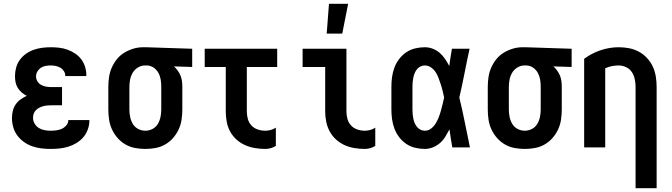

<svg xmlns="http://www.w3.org/2000/svg" viewBox="-20 -777 3540 1012"><path d="M247 8Q222 8 197.5 5Q173 2 150 -6Q127 -14 106.5 -28.5Q86 -43 71.5 -62.5Q57 -82 50 -106Q43 -130 43 -155Q43 -174 47.5 -192.5Q52 -211 62.5 -226.5Q73 -242 88.5 -253Q104 -264 121 -272Q107 -279 94.5 -289.5Q82 -300 73.5 -314Q65 -328 62 -343.5Q59 -359 59 -376Q59 -398 65 -420.5Q71 -443 84.5 -461.5Q98 -480 117 -493.5Q136 -507 157.5 -514.5Q179 -522 201.5 -525Q224 -528 247 -528Q269 -528 291.5 -525.5Q314 -523 335 -515.5Q356 -508 375 -495.5Q394 -483 407.5 -465.5Q421 -448 428 -426Q435 -404 435 -382V-376H324V-378Q324 -391 316.5 -402.5Q309 -414 297.5 -420.5Q286 -427 273 -429.5Q260 -432 247 -432Q233 -432 219.5 -429.5Q206 -427 195 -419.5Q184 -412 177 -400Q170 -388 170 -374Q170 -360 177.5 -348Q185 -336 197 -329.5Q209 -323 222.5 -320.5Q236 -318 250 -318H307V-222H250Q239 -222 228 -221Q217 -220 206.5 -217Q196 -214 186.5 -209Q177 -204 169 -196Q161 -188 157.5 -177.5Q154 -167 154 -156Q154 -140 162.5 -125.5Q171 -111 184.5 -102.5Q198 -94 214.5 -91Q231 -88 247 -88Q262 -88 277 -90Q292 -92 305.5 -98Q319 -104 329.5 -116Q340 -128 340 -143V-144H451V-140Q451 -117 442.5 -94Q434 -71 419 -53.5Q404 -36 383.5 -23.5Q363 -11 340.5 -4Q318 3 294.5 5.5Q271 8 247 8Z M746 8Q719 8 692 3Q665 -2 641.5 -15.5Q618 -29 600 -49.5Q582 -70 570.5 -94.5Q559 -119 555 -146Q551 -173 551 -200V-320Q551 -346 555 -372Q559 -398 569.5 -421.5Q580 -445 596.5 -465.5Q613 -486 635.5 -499.5Q658 -513 683 -520.5Q708 -528 734 -528H750L993 -520V-424L897 -427Q908 -417 917 -404.5Q926 -392 931.5 -378.5Q937 -365 939 -350Q941 -335 941 -320V-200Q941 -173 937 -146Q933 -119 921.5 -94.5Q910 -70 892 -49.5Q874 -29 850.5 -15.5Q827 -2 800 3Q773 8 746 8ZM746 -88Q766 -88 784 -97.5Q802 -107 812 -124Q822 -141 826 -160.5Q830 -180 830 -200V-320Q830 -339 827 -357.5Q824 -376 815 -392.5Q806 -409 790.5 -420Q775 -431 756 -432H744Q725 -432 707.5 -421.5Q690 -411 680 -394.5Q670 -378 666 -358.5Q662 -339 662 -320V-200Q662 -180 666 -160.5Q670 -141 680 -124Q690 -107 708 -97.5Q726 -88 746 -88Z M1378 8Q1351 8 1324 3.5Q1297 -1 1272 -12Q1247 -23 1226.5 -41.5Q1206 -60 1193 -84Q1180 -108 1175 -135Q1170 -162 1170 -189V-424H1059V-520H1441V-424H1281V-189Q1281 -169 1286.5 -149.5Q1292 -130 1305.5 -115.5Q1319 -101 1338.5 -94.5Q1358 -88 1378 -88Q1393 -88 1407 -92Q1421 -96 1434 -104V-8Q1421 0 1407 4Q1393 8 1378 8Z M1903 8Q1876 8 1848.5 3.5Q1821 -1 1796.5 -12Q1772 -23 1751.5 -41.5Q1731 -60 1718 -84Q1705 -108 1699.5 -135Q1694 -162 1694 -189V-424H1575V-520H1806V-189Q1806 -169 1811.5 -149.5Q1817 -130 1830.5 -115.5Q1844 -101 1863.5 -94.5Q1883 -88 1903 -88Q1917 -88 1931.5 -92Q1946 -96 1958 -104V-8Q1946 0 1931.5 4Q1917 8 1903 8ZM1702 -600 1714 -757H1815L1784 -600Z M2219 8Q2194 8 2168.5 2Q2143 -4 2121.5 -18.5Q2100 -33 2084 -54Q2068 -75 2059 -99Q2050 -123 2046.5 -148.5Q2043 -174 2043 -200V-320Q2043 -346 2046.5 -371.5Q2050 -397 2059 -421Q2068 -445 2084 -466Q2100 -487 2121.5 -501.5Q2143 -516 2168.5 -522Q2194 -528 2219 -528Q2241 -528 2261.5 -520Q2282 -512 2298 -498Q2314 -484 2326 -466Q2338 -448 2348 -429Q2351 -452 2354.5 -474.5Q2358 -497 2362 -520H2455Q2441 -456 2428.5 -391.5Q2416 -327 2401 -263Q2417 -198 2430 -132Q2443 -66 2457 0H2364Q2360 -24 2356 -48Q2352 -72 2349 -95Q2339 -76 2327.5 -57Q2316 -38 2299.5 -23.5Q2283 -9 2262 -0.5Q2241 8 2219 8ZM2219 -88Q2238 -88 2252.5 -99.5Q2267 -111 2276.5 -126.5Q2286 -142 2292.5 -159Q2299 -176 2304 -193.5Q2309 -211 2313 -228.5Q2317 -246 2321 -263Q2317 -281 2313 -298Q2309 -315 2303.5 -331.5Q2298 -348 2292 -364.5Q2286 -381 2276.5 -396Q2267 -411 2252 -421.5Q2237 -432 2219 -432Q2207 -432 2196 -426.5Q2185 -421 2177.5 -411.5Q2170 -402 2165.5 -391Q2161 -380 2158.5 -368Q2156 -356 2155 -344Q2154 -332 2154 -320V-200Q2154 -188 2155 -176Q2156 -164 2158.5 -152Q2161 -140 2165.5 -129Q2170 -118 2177.5 -108.5Q2185 -99 2196 -93.5Q2207 -88 2219 -88Z M2746 8Q2719 8 2692 3Q2665 -2 2641.5 -15.5Q2618 -29 2600 -49.5Q2582 -70 2570.5 -94.5Q2559 -119 2555 -146Q2551 -173 2551 -200V-320Q2551 -346 2555 -372Q2559 -398 2569.5 -421.5Q2580 -445 2596.5 -465.5Q2613 -486 2635.5 -499.5Q2658 -513 2683 -520.5Q2708 -528 2734 -528H2750L2993 -520V-424L2897 -427Q2908 -417 2917 -404.5Q2926 -392 2931.5 -378.5Q2937 -365 2939 -350Q2941 -335 2941 -320V-200Q2941 -173 2937 -146Q2933 -119 2921.5 -94.5Q2910 -70 2892 -49.5Q2874 -29 2850.5 -15.5Q2827 -2 2800 3Q2773 8 2746 8ZM2746 -88Q2766 -88 2784 -97.5Q2802 -107 2812 -124Q2822 -141 2826 -160.5Q2830 -180 2830 -200V-320Q2830 -339 2827 -357.5Q2824 -376 2815 -392.5Q2806 -409 2790.5 -420Q2775 -431 2756 -432H2744Q2725 -432 2707.5 -421.5Q2690 -411 2680 -394.5Q2670 -378 2666 -358.5Q2662 -339 2662 -320V-200Q2662 -180 2666 -160.5Q2670 -141 2680 -124Q2690 -107 2708 -97.5Q2726 -88 2746 -88Z M3330 215V-320Q3330 -340 3325.5 -360.5Q3321 -381 3310 -397.5Q3299 -414 3280 -423Q3261 -432 3241 -432Q3223 -432 3205 -428.5Q3187 -425 3170 -417V0H3059V-467Q3098 -496 3145 -512Q3192 -528 3241 -528Q3268 -528 3295 -523Q3322 -518 3346.5 -505Q3371 -492 3390 -471.5Q3409 -451 3420.5 -426.5Q3432 -402 3436.5 -374.5Q3441 -347 3441 -320V215Z"/></svg>

Font: Moesevka
Style: Bold
Weight: 700
Monospace: yes
Designer: Belleve Invis
Foundry: Belleve Invis
Version: Version 32.5.0; ttfautohint (v1.8.4)